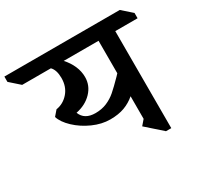

<svg xmlns="http://www.w3.org/2000/svg" viewBox="-242 -984 1230 1193"><g transform="rotate(-30 373.0 -388.0)"><path d="M822 -686H662V10H624L511 -90L542 -126V-288Q507 -258 464 -242Q421 -226 362 -226Q301 -226 238.5 -254Q176 -282 130 -325.5Q84 -369 71 -411L103 -448Q155 -456 191 -497.5Q227 -539 227 -601Q227 -659 200 -686H-6L-76 -748V-786H752L822 -724ZM292 -686Q323 -652 340 -613Q357 -574 357 -533Q357 -472 313.5 -426.5Q270 -381 200 -367Q223 -306 302 -306Q347 -306 383.5 -321.5Q420 -337 449.5 -362.5Q479 -388 527 -437L542 -453V-686Z"/></g></svg>

Font: Inknut
Style: Antiqua
Weight: 400
Designer: Claus Eggers Srensen
Foundry: Claus Eggers Srensen
Version: Version 1.000; ttfautohint (v1.2) -l 7 -r 28 -G 50 -x 13 -D 